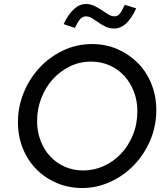

<svg xmlns="http://www.w3.org/2000/svg" viewBox="-20 -932 836 963"><path d="M70 0ZM764 -380Q764 -299 733.5 -228Q703 -157 652 -104Q601 -51 533.5 -20Q466 11 392 11Q324 11 265 -14Q206 -39 162.5 -83Q119 -127 94.5 -187.5Q70 -248 70 -320Q70 -397 99 -467.5Q128 -538 178 -592Q228 -646 296 -678.5Q364 -711 442 -711Q510 -711 569 -685.5Q628 -660 671.5 -616Q715 -572 739.5 -511Q764 -450 764 -380ZM669 -375Q669 -426 652 -471Q635 -516 604.5 -550Q574 -584 531 -603.5Q488 -623 437 -623Q379 -623 329.5 -598.5Q280 -574 243.5 -533Q207 -492 186.5 -438Q166 -384 166 -325Q166 -272 183.5 -226.5Q201 -181 231.5 -148Q262 -115 304.5 -96Q347 -77 398 -77Q451 -77 500 -99Q549 -121 586.5 -160.5Q624 -200 646.5 -255Q669 -310 669 -375ZM356 -792Q342 -797 327.5 -801.5Q313 -806 299 -811Q322 -860 350.5 -886Q379 -912 411 -912Q433 -912 453 -902.5Q473 -893 490.5 -881Q508 -869 523.5 -859.5Q539 -850 554 -850Q569 -850 579 -861Q589 -872 606 -908L663 -890Q617 -789 553 -789Q529 -789 509.5 -798.5Q490 -808 473.5 -819.5Q457 -831 441.5 -840.5Q426 -850 411 -850Q394 -850 381.5 -835.5Q369 -821 356 -792Z"/></svg>

Font: Rosa Sans
Style: Italic
Weight: 400
Italic angle: -12°
Designer: Pentagram / MCKL
Foundry: Pentagram / MCKL
Version: Version 1.005;September 16, 2019;FontCreator 11.5.0.2425 64-